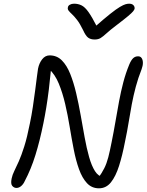

<svg xmlns="http://www.w3.org/2000/svg" viewBox="-20 -1010 794 1040"><path d="M69 8Q56 8 46.5 -3Q37 -14 43 -43Q47 -63 57.5 -84Q68 -105 82 -136.5Q96 -168 111.5 -217Q127 -266 142 -342Q151 -385 158 -431.5Q165 -478 170.5 -520.5Q176 -563 180 -594.5Q184 -626 186 -638Q192 -668 208.5 -689Q225 -710 249 -710Q288 -710 315 -683Q342 -656 360.5 -609.5Q379 -563 392.5 -505.5Q406 -448 417 -386Q428 -324 438.5 -266Q449 -208 462.5 -160Q476 -112 494.5 -83Q513 -54 540 -51L511 -44Q532 -73 545 -99Q558 -125 566.5 -158Q575 -191 584 -237Q596 -296 605.5 -352Q615 -408 625 -461.5Q635 -515 648 -564.5Q661 -614 680 -660Q690 -684 701 -694.5Q712 -705 728 -705Q741 -705 747.5 -695Q754 -685 754 -669.5Q754 -654 747 -635Q728 -587 715.5 -540Q703 -493 694 -446Q685 -399 677 -348.5Q669 -298 657 -242Q643 -169 625 -112Q607 -55 581 -22.5Q555 10 516 10Q477 10 451 -18Q425 -46 408 -93.5Q391 -141 379.5 -200Q368 -259 357.5 -323Q347 -387 333 -447Q319 -507 298.5 -557Q278 -607 245 -637L257 -641Q251 -578 244.5 -525Q238 -472 230.5 -426.5Q223 -381 215 -342Q196 -248 172 -170.5Q148 -93 114 -29Q107 -13 95 -2.5Q83 8 69 8ZM680 -990Q691 -990 697.5 -986Q704 -982 707 -976Q710 -970 709 -962Q707 -956 700.5 -948Q694 -940 674.5 -923.5Q655 -907 613 -875Q576 -847 557 -829.5Q538 -812 525 -804Q512 -796 493 -796Q471 -796 457.5 -806Q444 -816 430 -847Q413 -882 397.5 -902Q382 -922 370 -933Q358 -944 351.5 -952.5Q345 -961 348 -971Q349 -979 358.5 -984.5Q368 -990 381 -990Q403 -990 421.5 -981Q440 -972 459.5 -944.5Q479 -917 507 -862L490 -861Q543 -908 576.5 -934.5Q610 -961 629.5 -972.5Q649 -984 660 -987Q671 -990 680 -990Z"/></svg>

Font: Shantell Sans Light
Style: Italic
Weight: 300
Italic angle: -11°
Designer: Stephen Nixon, Anya Danilova, Shantell Martin
Foundry: Arrow Type
Version: Version 1.008;[ac192a2d6]